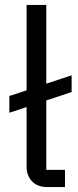

<svg xmlns="http://www.w3.org/2000/svg" viewBox="-20 -760 318 780"><path d="M244 -70V0H173Q132 0 110 -23.5Q88 -47 88 -83V-325L18 -302V-370L88 -393V-740H168V-420L271 -454V-386L168 -352V-70Z"/></svg>

Font: IBM Plex Sans
Style: Regular
Weight: 400
Designer: Mike Abbink, Paul van der Laan, Pieter van Rosmalen
Foundry: Bold Monday
Version: Version 3.201